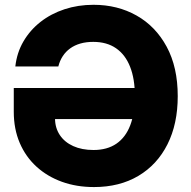

<svg xmlns="http://www.w3.org/2000/svg" viewBox="-20 -758 783 789"><path d="M366.2 10.7Q294.4 10.7 234.4 -11Q174.3 -32.7 129.9 -73.2Q85.4 -113.8 61 -170.9Q36.6 -228 36.6 -298.8V-396.5H576.2V-268.6H169.9L206.1 -272Q206.1 -232.9 225.6 -203.4Q245.1 -173.8 280.8 -157.7Q316.4 -141.6 364.3 -141.6Q420.4 -141.6 458.3 -167.5Q496.1 -193.4 515.1 -242.9Q534.2 -292.5 534.2 -363.8Q534.2 -434.1 514.6 -483.6Q495.1 -533.2 457 -559.6Q418.9 -585.9 363.3 -585.9Q334 -585.9 310.3 -579.1Q286.6 -572.3 268.3 -559.1Q250 -545.9 237.8 -527.1Q225.6 -508.3 219.7 -484.9H43Q49.3 -541.5 76.4 -587.9Q103.5 -634.3 146.5 -668Q189.5 -701.7 245.1 -720Q300.8 -738.3 364.3 -738.3Q462.9 -738.3 541.3 -694.1Q619.6 -649.9 665 -565.9Q710.4 -481.9 710.4 -362.8Q710.4 -249 668.2 -165Q626 -81.1 548.6 -35.2Q471.2 10.7 366.2 10.7Z"/></svg>

Font: Inter 24pt ExtraBold
Style: Regular
Weight: 800
Designer: Rasmus Andersson
Foundry: rsms
Version: Version 4.001;git-66647c0bb